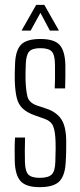

<svg xmlns="http://www.w3.org/2000/svg" viewBox="-20 -767 332 793"><path d="M144 6Q87.5 6 65 -19Q42.5 -44 41 -101.5Q40.5 -122.5 40.5 -147.5Q40.5 -172.5 42 -199H83.5Q82.5 -169 82.5 -144.2Q82.5 -119.5 83 -98.5Q84 -59.5 97.2 -46Q110.5 -32.5 144 -32.5Q179 -32.5 193.2 -46Q207.5 -59.5 208.5 -98.5Q209 -113.5 209.2 -127Q209.5 -140.5 209.8 -153.8Q210 -167 209.5 -180Q208.5 -223 200 -244.8Q191.5 -266.5 163.5 -276.5L122.5 -291Q91 -302.5 73.5 -319Q56 -335.5 49.2 -362.8Q42.5 -390 41 -434Q40.5 -451.5 41 -466Q41.5 -480.5 42 -497.5Q43 -556 65.5 -581Q88 -606 147 -606Q204.5 -606 226.5 -581.2Q248.5 -556.5 250 -498.5Q250 -478.5 250 -453.8Q250 -429 249 -402H206Q207 -421 207.2 -438.8Q207.5 -456.5 207.2 -472.8Q207 -489 207 -502Q206.5 -540.5 193.8 -554.2Q181 -568 147 -568Q113 -568 100.5 -554.2Q88 -540.5 86.5 -502Q86 -483 85.5 -468.8Q85 -454.5 85.5 -436.5Q87 -394.5 93.2 -369Q99.5 -343.5 130.5 -332L171 -318.5Q213.5 -304.5 233.5 -274Q253.5 -243.5 253.5 -181.5Q253.5 -163 253.2 -141.2Q253 -119.5 251.5 -100.5Q249.5 -44 226.2 -19Q203 6 144 6ZM69 -640.5 129.5 -747H163L223.5 -640.5H186L147 -714L106.5 -640.5Z"/></svg>

Font: Big Shoulders Display Thin Light
Style: Regular
Weight: 300
Version: Version 2.002